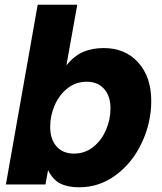

<svg xmlns="http://www.w3.org/2000/svg" viewBox="-20 -783 689 815"><path d="M184 -61 173 0H5L140 -763H308L262 -506Q296 -547 334 -563Q372 -579 420 -579Q512 -579 567 -517.5Q622 -456 622 -355Q622 -262 582 -177Q542 -92 472 -40Q402 12 316 12Q268 12 236 -4Q204 -20 184 -61ZM449 -323Q449 -375 422 -405.5Q395 -436 348 -436Q302 -436 267 -408.5Q232 -381 212.5 -337Q193 -293 193 -245Q193 -192 220 -161.5Q247 -131 294 -131Q340 -131 375 -158.5Q410 -186 429.5 -230.5Q449 -275 449 -323Z"/></svg>

Font: Open Sauce One Black Italic
Style: Regular
Weight: 900
Italic angle: -10°
Designer: Alfredo Marco Pradil
Foundry: Creative Sauce Fz LLC
Version: Version 1.477